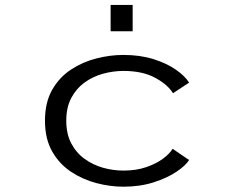

<svg xmlns="http://www.w3.org/2000/svg" viewBox="-20 -730 915 762"><path d="M469.5 11Q417.5 11 363 -3.2Q308.5 -17.5 262 -48.2Q215.5 -79 187 -129Q158.5 -179 158.5 -251Q158.5 -323.5 187 -373.5Q215.5 -423.5 262 -454Q308.5 -484.5 363 -498.2Q417.5 -512 469.5 -512Q535.5 -512 588.5 -495.5Q641.5 -479 678 -453.5Q714.5 -428 730.5 -402L666.5 -360Q646 -394 596 -421.2Q546 -448.5 470 -448.5Q429.5 -448.5 389.2 -437.5Q349 -426.5 316 -402.8Q283 -379 263 -341.5Q243 -304 243 -251Q243 -198.5 262.8 -161Q282.5 -123.5 315.8 -99.5Q349 -75.5 389 -64.2Q429 -53 470 -53Q521 -53 560.8 -66.8Q600.5 -80.5 627.2 -100.5Q654 -120.5 665 -139.5L730.5 -95Q717.5 -73.5 681 -48.8Q644.5 -24 590 -6.5Q535.5 11 469.5 11ZM419 -710.5H506.5V-606H419Z"/></svg>

Font: Trispace SemiExpanded Light
Style: Regular
Weight: 300
Width: 6
Designer: Tyler Finck
Foundry: Etcetera Type Company
Version: Version 1.210; ttfautohint (v1.8.3)